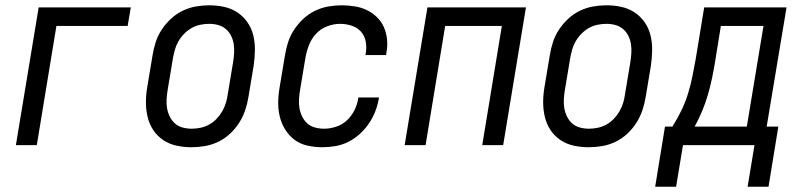

<svg xmlns="http://www.w3.org/2000/svg" viewBox="-20 -548 3040 725"><path d="M40 0 126 -520H474L462 -450H193L119 0Z M703 8Q674 8 646.5 2Q619 -4 596.5 -19Q574 -34 559 -56.5Q544 -79 537.5 -106Q531 -133 531 -161.5Q531 -190 536 -219L556 -339Q560 -364 568 -389Q576 -414 591 -436.5Q606 -459 626 -477.5Q646 -496 670 -507.5Q694 -519 719.5 -523.5Q745 -528 770 -528Q799 -528 826.5 -522Q854 -516 876.5 -501Q899 -486 914.5 -463.5Q930 -441 936.5 -414Q943 -387 942.5 -358.5Q942 -330 938 -301L918 -181Q914 -156 905.5 -131Q897 -106 882.5 -83.5Q868 -61 848 -42.5Q828 -24 804 -12.5Q780 -1 754 3.5Q728 8 703 8ZM704 -62Q720 -62 737 -65.5Q754 -69 769.5 -77.5Q785 -86 797.5 -99Q810 -112 819 -127.5Q828 -143 833 -159.5Q838 -176 840 -192L860 -312Q863 -330 864 -347.5Q865 -365 862.5 -381.5Q860 -398 852.5 -413Q845 -428 832.5 -438.5Q820 -449 804 -453.5Q788 -458 770 -458Q754 -458 736.5 -454.5Q719 -451 704 -442.5Q689 -434 676 -421Q663 -408 654 -392.5Q645 -377 640.5 -360.5Q636 -344 633 -328L613 -208Q610 -190 609 -172.5Q608 -155 611 -138.5Q614 -122 621.5 -107Q629 -92 641 -81.5Q653 -71 669.5 -66.5Q686 -62 704 -62Z M1198 8Q1169 8 1141.5 2Q1114 -4 1093 -19.5Q1072 -35 1057.5 -58Q1043 -81 1036.5 -107.5Q1030 -134 1030.5 -162.5Q1031 -191 1036 -219L1056 -339Q1060 -364 1068 -389Q1076 -414 1091 -436.5Q1106 -459 1126 -477.5Q1146 -496 1170 -507.5Q1194 -519 1219.5 -523.5Q1245 -528 1270 -528Q1295 -528 1319.5 -524Q1344 -520 1365 -510Q1386 -500 1403 -483.5Q1420 -467 1429.5 -445.5Q1439 -424 1441.5 -399Q1444 -374 1439 -349L1438 -340H1360L1361 -346Q1365 -369 1361 -391Q1357 -413 1343 -428.5Q1329 -444 1308 -451Q1287 -458 1264 -458Q1240 -458 1215 -448.5Q1190 -439 1172.5 -419.5Q1155 -400 1146 -376Q1137 -352 1133 -328L1113 -208Q1110 -190 1109 -172.5Q1108 -155 1111 -138.5Q1114 -122 1121.5 -107Q1129 -92 1141 -81.5Q1153 -71 1169.5 -66.5Q1186 -62 1204 -62Q1227 -62 1250.5 -70Q1274 -78 1291.5 -95Q1309 -112 1319.5 -134Q1330 -156 1333 -179L1334 -180H1412L1411 -179Q1407 -154 1398 -130Q1389 -106 1374.5 -84Q1360 -62 1340 -43.5Q1320 -25 1296.5 -13Q1273 -1 1247.5 3.5Q1222 8 1198 8Z M1508 0 1594 -520H1966L1880 0H1801L1875 -450H1661L1587 0Z M2203 8Q2174 8 2146.5 2Q2119 -4 2096.5 -19Q2074 -34 2059 -56.5Q2044 -79 2037.5 -106Q2031 -133 2031 -161.5Q2031 -190 2036 -219L2056 -339Q2060 -364 2068 -389Q2076 -414 2091 -436.5Q2106 -459 2126 -477.5Q2146 -496 2170 -507.5Q2194 -519 2219.5 -523.5Q2245 -528 2270 -528Q2299 -528 2326.5 -522Q2354 -516 2376.5 -501Q2399 -486 2414.5 -463.5Q2430 -441 2436.5 -414Q2443 -387 2442.5 -358.5Q2442 -330 2438 -301L2418 -181Q2414 -156 2405.5 -131Q2397 -106 2382.5 -83.5Q2368 -61 2348 -42.5Q2328 -24 2304 -12.5Q2280 -1 2254 3.5Q2228 8 2203 8ZM2204 -62Q2220 -62 2237 -65.5Q2254 -69 2269.5 -77.5Q2285 -86 2297.5 -99Q2310 -112 2319 -127.5Q2328 -143 2333 -159.5Q2338 -176 2340 -192L2360 -312Q2363 -330 2364 -347.5Q2365 -365 2362.5 -381.5Q2360 -398 2352.5 -413Q2345 -428 2332.5 -438.5Q2320 -449 2304 -453.5Q2288 -458 2270 -458Q2254 -458 2236.5 -454.5Q2219 -451 2204 -442.5Q2189 -434 2176 -421Q2163 -408 2154 -392.5Q2145 -377 2140.5 -360.5Q2136 -344 2133 -328L2113 -208Q2110 -190 2109 -172.5Q2108 -155 2111 -138.5Q2114 -122 2121.5 -107Q2129 -92 2141 -81.5Q2153 -71 2169.5 -66.5Q2186 -62 2204 -62Z M2454 157 2491 -70H2519Q2538 -100 2553 -131Q2568 -162 2578 -194.5Q2588 -227 2594.5 -259.5Q2601 -292 2607 -325L2639 -520H2950L2875 -70H2919L2882 157H2803L2829 0H2559L2533 157ZM2603 -70H2800L2863 -450H2702L2680 -314Q2675 -283 2668.5 -252Q2662 -221 2653 -190Q2644 -159 2631.5 -129Q2619 -99 2603 -70Z"/></svg>

Font: Iosevka Oblique
Style: Regular
Weight: 400
Italic angle: -9°
Monospace: yes
Designer: Belleve Invis
Foundry: Belleve Invis
Version: Version 32.5.0; ttfautohint (v1.8.4)